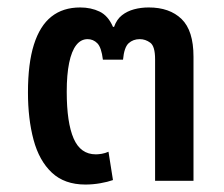

<svg xmlns="http://www.w3.org/2000/svg" viewBox="-20 -485 601 515"><path d="M256 -325Q252 -358 241 -369Q230 -380 215 -380Q197 -380 184.5 -364Q172 -348 165.5 -316.5Q159 -285 159 -239Q159 -156 177.5 -113.5Q196 -71 237 -71Q244 -71 253 -72.5Q262 -74 271 -78L283 -2Q269 3 249 6.5Q229 10 209 10Q153 10 119 -22Q85 -54 70 -110Q55 -166 55 -237Q55 -315 71 -365.5Q87 -416 118 -440.5Q149 -465 195 -465Q224 -465 247 -454Q270 -443 283 -413H286Q293 -433 307 -444Q321 -455 339.5 -460Q358 -465 379 -465Q435 -465 467 -434Q499 -403 499 -333V0H396V-326Q396 -361 383 -370.5Q370 -380 355 -380Q337 -380 325 -369Q313 -358 310 -325Z"/></svg>

Font: Noto Sans Thai Medium
Style: Regular
Weight: 500
Designer: Monotype Design Team
Foundry: Monotype Imaging Inc.
Version: Version 2.001